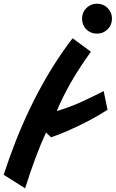

<svg xmlns="http://www.w3.org/2000/svg" viewBox="-224 -725 626 1039"><path d="M243 -566Q220 -590 220 -624Q220 -658 243.5 -681.5Q267 -705 301 -705Q335 -705 358.5 -681.5Q382 -658 382 -624Q382 -590 358.5 -566.5Q335 -543 301 -543Q267 -543 243 -566ZM25 -8Q-31 113 -88 294L-204 221Q-81 -160 114 -443Q143 -485 169 -518L268 -445Q148 -280 83 -124Q157 -146 218.5 -174.5Q280 -203 337 -232L358 -131Q268 -72 140 -16Q96 3 52 18Z"/></svg>

Font: Vampiro One
Style: Regular
Weight: 400
Designer: Riccardo De Franceschi
Foundry: Sorkin Type Co.
Version: Version 1.002